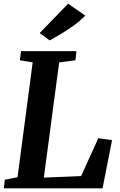

<svg xmlns="http://www.w3.org/2000/svg" viewBox="-20 -1020 648 1040"><path d="M1 0 6 -46.5 75 -60 157 -682 87.5 -693.5 94 -743H394L388.5 -693.5L300.5 -682L217.5 -58L419.5 -66.5L512.5 -271.5L587 -261L535.5 0ZM249.5 -801 195 -841 349 -1000 442 -935.5Q412.5 -905.5 377.5 -880.5Q342.5 -855.5 309 -835.5Q275.5 -815.5 249.5 -801Z"/></svg>

Font: Merriweather
Style: Bold Italic
Weight: 700
Italic angle: -7.8°
Version: Version 2.101